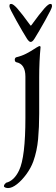

<svg xmlns="http://www.w3.org/2000/svg" viewBox="-40 -668 286 975"><path d="M0 0ZM-20 277Q-20 272 -16 267Q-12 262 -9 260Q32 250 57 197Q89 130 89 -69V-279Q89 -343 43 -352Q39 -353 37 -356.5Q35 -360 35 -365Q35 -369 37 -372.5Q39 -376 42 -377Q71 -384 93 -395.5Q115 -407 128.5 -416Q142 -425 146 -427Q158 -434 159 -434Q166 -434 166 -429Q159 -357 159 -275V-91Q159 -22 153.5 38.5Q148 99 129 152Q117 185 94 216.5Q71 248 46 267.5Q21 287 1 287Q-6 287 -13 284.5Q-20 282 -20 277ZM96 -473Q77 -503 42.5 -564.5Q8 -626 8 -635Q8 -643 9.5 -645.5Q11 -648 17 -648Q27 -648 47 -626Q71 -599 113 -541Q115 -538 116.5 -538Q118 -538 120 -541Q162 -599 186 -626Q206 -648 215 -648Q221 -648 222.5 -645.5Q224 -643 224 -635Q224 -626 189.5 -564.5Q155 -503 136 -473Q125 -455 116 -455Q107 -455 96 -473Z"/></svg>

Font: EB Garamond
Style: Regular
Weight: 400
Designer: Georg Duffner and Octavio Pardo
Foundry: Georg Duffner
Version: Version 1.000; ttfautohint (v1.6)